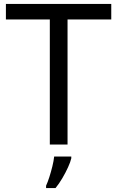

<svg xmlns="http://www.w3.org/2000/svg" viewBox="-20 -734 596 975"><path d="M323 0H233V-635H10V-714H545V-635H323ZM342 70Q338 88 325.5 115.5Q313 143 296.5 171Q280 199 262 221H214V209Q222 192 230.5 165.5Q239 139 246 110.5Q253 82 255 61H342Z"/></svg>

Font: Noto Sans Thai
Style: Regular
Weight: 400
Designer: Monotype Design Team
Foundry: Monotype Imaging Inc.
Version: Version 2.001